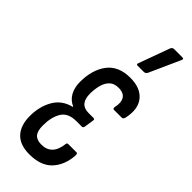

<svg xmlns="http://www.w3.org/2000/svg" viewBox="-233 -725 761 761"><g transform="rotate(45 147.5 -344.5)"><path d="M124 6Q71 6 44.5 -22.5Q18 -51 18 -103Q18 -156 41 -196.5Q64 -237 113 -249V-251Q88 -262 75.5 -285Q63 -308 63 -339Q63 -407 95 -449.5Q127 -492 193 -492Q250 -492 277 -459Q304 -426 291 -367Q288 -356 281 -356H236Q230 -356 231 -367Q238 -396 227.5 -413.5Q217 -431 188 -431Q163 -431 149 -417Q135 -403 129.5 -380.5Q124 -358 124 -334Q124 -276 174 -276H202Q210 -276 208 -267L202 -227Q200 -219 194 -219H163Q117 -219 99 -189.5Q81 -160 81 -113Q81 -82 93 -68.5Q105 -55 130 -55Q189 -55 197 -124Q197 -132 205 -132H251Q257 -132 257 -121Q253 -63 220.5 -28.5Q188 6 124 6ZM179 -546Q170 -546 175 -557L222 -686Q226 -695 236 -695H281Q292 -695 286 -684L228 -555Q223 -546 214 -546Z"/></g></svg>

Font: Sofia Sans Extra Condensed
Style: Italic
Weight: 400
Italic angle: -9°
Designer: Botio Nikoltchev, Ani Petrova
Foundry: lettersoup
Version: Version 4.101; ttfautohint (v1.8.4.7-5d5b)